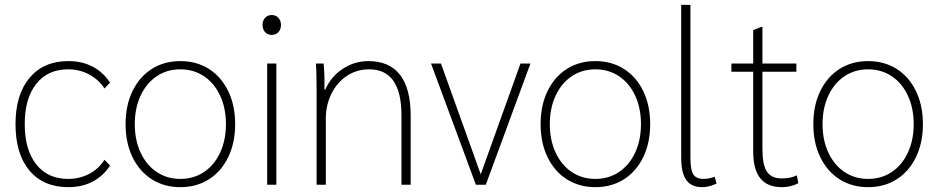

<svg xmlns="http://www.w3.org/2000/svg" viewBox="-20 -762 3869 792"><path d="M44 -250Q44 -372 102 -441Q160 -510 262 -510Q318 -510 361.5 -487.5Q405 -465 434 -421L411 -397Q387 -434 347.5 -455Q308 -476 261 -476Q177 -476 129.5 -416Q82 -356 82 -250Q82 -144 129.5 -84Q177 -24 261 -24Q308 -24 347.5 -44.5Q387 -65 411 -103L434 -79Q405 -35 361.5 -12.5Q318 10 262 10Q159 10 101.5 -58.5Q44 -127 44 -250Z M498 -250Q498 -327 526.5 -386Q555 -445 606 -477.5Q657 -510 724 -510Q791 -510 842 -477.5Q893 -445 921.5 -386Q950 -327 950 -250Q950 -173 921.5 -114Q893 -55 842 -22.5Q791 10 724 10Q657 10 606 -22.5Q555 -55 526.5 -114Q498 -173 498 -250ZM912 -250Q912 -316 888 -367.5Q864 -419 821.5 -447.5Q779 -476 724 -476Q669 -476 626.5 -447.5Q584 -419 560 -367.5Q536 -316 536 -250Q536 -184 560 -132.5Q584 -81 626.5 -52.5Q669 -24 724 -24Q779 -24 821.5 -52.5Q864 -81 888 -132.5Q912 -184 912 -250Z M1063 -659Q1063 -677 1073.5 -688.5Q1084 -700 1101 -700Q1118 -700 1128.5 -688.5Q1139 -677 1139 -659Q1139 -641 1128.5 -629.5Q1118 -618 1101 -618Q1084 -618 1073.5 -629.5Q1063 -641 1063 -659ZM1082 -500H1120V0H1082Z M1286 -380Q1286 -463 1283 -500H1315Q1320 -444 1318 -393H1322Q1346 -447 1394.5 -478.5Q1443 -510 1499 -510Q1586 -510 1630 -453.5Q1674 -397 1674 -285V0H1636V-286Q1636 -476 1503 -476Q1452 -476 1411.5 -449.5Q1371 -423 1347.5 -376Q1324 -329 1324 -272V0H1286Z M2168 -500 1984 0H1943L1758 -500H1799L1963 -43L2127 -500Z M2210 -250Q2210 -327 2238.5 -386Q2267 -445 2318 -477.5Q2369 -510 2436 -510Q2503 -510 2554 -477.5Q2605 -445 2633.5 -386Q2662 -327 2662 -250Q2662 -173 2633.5 -114Q2605 -55 2554 -22.5Q2503 10 2436 10Q2369 10 2318 -22.5Q2267 -55 2238.5 -114Q2210 -173 2210 -250ZM2624 -250Q2624 -316 2600 -367.5Q2576 -419 2533.5 -447.5Q2491 -476 2436 -476Q2381 -476 2338.5 -447.5Q2296 -419 2272 -367.5Q2248 -316 2248 -250Q2248 -184 2272 -132.5Q2296 -81 2338.5 -52.5Q2381 -24 2436 -24Q2491 -24 2533.5 -52.5Q2576 -81 2600 -132.5Q2624 -184 2624 -250Z M2790 -110V-742H2828V-111Q2828 -61 2840 -42.5Q2852 -24 2883 -24Q2904 -24 2928 -33L2936 -5Q2906 10 2875 10Q2832 10 2811 -19.5Q2790 -49 2790 -110Z M3087 -135V-466H2997V-500H3087V-638L3121 -651H3125V-500H3265V-466H3125V-147Q3125 -82 3143.5 -54Q3162 -26 3205 -26Q3243 -26 3267 -39L3273 -6Q3241 10 3205 10Q3087 10 3087 -135Z M3335 -250Q3335 -327 3363.5 -386Q3392 -445 3443 -477.5Q3494 -510 3561 -510Q3628 -510 3679 -477.5Q3730 -445 3758.5 -386Q3787 -327 3787 -250Q3787 -173 3758.5 -114Q3730 -55 3679 -22.5Q3628 10 3561 10Q3494 10 3443 -22.5Q3392 -55 3363.5 -114Q3335 -173 3335 -250ZM3749 -250Q3749 -316 3725 -367.5Q3701 -419 3658.5 -447.5Q3616 -476 3561 -476Q3506 -476 3463.5 -447.5Q3421 -419 3397 -367.5Q3373 -316 3373 -250Q3373 -184 3397 -132.5Q3421 -81 3463.5 -52.5Q3506 -24 3561 -24Q3616 -24 3658.5 -52.5Q3701 -81 3725 -132.5Q3749 -184 3749 -250Z"/></svg>

Font: Sarabun Thin
Style: Regular
Weight: 250
Designer: Suppakit Chalermlarp | Katatrad Co.,Ltd.
Foundry: Cadson Demak Co.,Ltd.
Version: Version 1.000; ttfautohint (v1.6)